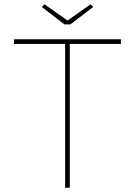

<svg xmlns="http://www.w3.org/2000/svg" viewBox="-20 -885 636 905"><path d="M287 0V-678H46V-700H550V-678H309V0ZM284 -770 177 -852 189 -865 306 -783H291L407 -865L419 -852L312 -770Z"/></svg>

Font: Lexend Exa Thin
Style: Regular
Weight: 250
Designer: Bonnie Shaver-Troup, Thomas Jockin
Foundry: Lexend
Version: Version 1.007